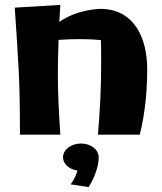

<svg xmlns="http://www.w3.org/2000/svg" viewBox="-20 -535 657 780"><path d="M578 -255C578 -373 530 -499 387 -499C387 -499 295 -498 221 -446L225 -515L40 -504C55 -271 61 -222 61 12H225C218 -96 215 -165 215 -231C215 -276 216 -320 218 -373C247 -375 276 -376 303 -376C332 -376 361 -375 390 -372C391 -340 391 -307 391 -275C391 -179 386 -84 378 12H548C570 -77 578 -169 578 -255ZM381 104C381 73 349 48 309 48C269 48 236 73 236 104C236 131 261 153 295 158C290 174 282 194 267 214L340 225C340 225 380 166 381 104Z"/></svg>

Font: Galindo
Style: Regular
Weight: 400
Designer: Astigmatic (AOETI)
Foundry: Astigmatic (AOETI)
Version: Version 1.000